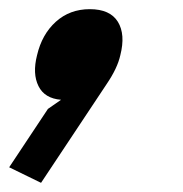

<svg xmlns="http://www.w3.org/2000/svg" viewBox="-68 -211 401 421"><path d="M195.8 -89.8Q189.5 -61.5 166 -26.9L22 189.9L-47.9 155.8L37.1 27.8L65.9 7.8Q29.8 4.9 16.4 -22.2Q2.9 -49.3 13.2 -89.8Q23.9 -135.7 54.4 -163.3Q85 -190.9 128.9 -190.9Q173.3 -190.9 190.4 -163.3Q207.5 -135.7 195.8 -89.8Z"/></svg>

Font: Sinkin Sans 700 Bold Italic
Style: Bold Italic
Weight: 700
Italic angle: -112°
Designer: Keith Bates
Foundry: K-Type
Version: Sinkin Sans (version 1.0)  by Keith Bates   •   © 2014   www